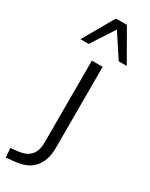

<svg xmlns="http://www.w3.org/2000/svg" viewBox="-301 -797 806 1034"><g transform="rotate(30 102.0 -279.5)"><path d="M-55 193 -59 136 -13 131Q35 126 60.5 99Q86 72 86 16V-491H153V14Q153 55 142.5 85.5Q132 116 112.5 138Q93 160 63.5 172.5Q34 185 -6 188ZM-25 -560 85 -752H153L263 -560H213L119 -703L26 -560Z"/></g></svg>

Font: Nunito Sans 9pt Light
Style: Regular
Weight: 300
Version: Version 3.101;gftools[0.9.27]